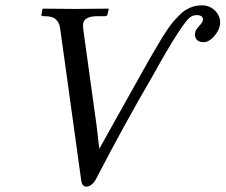

<svg xmlns="http://www.w3.org/2000/svg" viewBox="-20 -678 834 710"><path d="M727.1 -658.2Q758.3 -658.2 778.6 -635Q798.8 -611.8 792.5 -582Q788.6 -562.5 770.3 -542.2Q752 -522 732.9 -522Q714.8 -522 706.5 -532.5Q698.2 -543 702.1 -560.1Q704.1 -568.4 716.3 -581.5Q728.5 -594.7 730 -602.1Q731.9 -610.4 726.8 -616.2Q721.7 -622.1 706.1 -622.1Q691.9 -622.1 679.4 -611.3Q667 -600.6 633.5 -549.1Q600.1 -497.6 541 -391.1Q442.4 -222.7 332.5 -11.2Q325.7 -0.5 316.9 5.9Q308.1 12.2 300.3 12.2Q283.2 12.2 280.3 -11.2L202.6 -571.8Q199.7 -594.7 186.5 -606.4Q173.3 -618.2 145.5 -618.2H139.2Q131.8 -618.2 133.3 -626L137.2 -645L139.2 -646Q216.8 -645 255.9 -645L380.4 -646L382.3 -645L377.9 -626Q376.5 -618.2 368.2 -618.2H341.3Q293 -618.2 287.6 -591.8Q286.6 -587.9 287.6 -571.8L336.9 -215.8L347.2 -127.9L500.5 -401.9L530.3 -455.1L556.6 -500L580.1 -540L601.6 -572.3Q614.3 -590.8 623 -600.6L642.6 -621.1Q653.3 -632.8 662.4 -638.4Q671.4 -644 682.4 -649.2Q693.4 -654.3 704.1 -656.2Q714.8 -658.2 727.1 -658.2Z"/></svg>

Font: Linux Biolinum G
Style: Italic
Weight: 400
Italic angle: -12°
Designer: Philipp H. Poll
Foundry: Philipp H. Poll
Version: Version 0.5.1